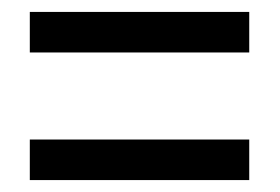

<svg xmlns="http://www.w3.org/2000/svg" viewBox="-20 -513 470 322"><path d="M30 -425V-493H398V-425ZM30 -211V-279H398V-211Z"/></svg>

Font: Noto Sans Myanmar ExtraCondensed
Style: Regular
Weight: 400
Width: 2
Designer: Monotype Design Team
Foundry: Monotype Imaging Inc.
Version: Version 2.107; ttfautohint (v1.8.4.7-5d5b)